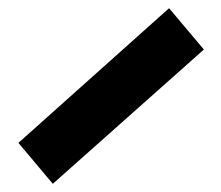

<svg xmlns="http://www.w3.org/2000/svg" viewBox="-20 -527 540 469"><path d="M25 -178 109 -78 478 -406 393 -507Z"/></svg>

Font: Exo 2.0 Extra Bold
Style: Regular
Weight: 800
Designer: Natanael Gama
Version: Version 1.001;PS 001.001;hotconv 1.0.70;makeotf.lib2.5.58329